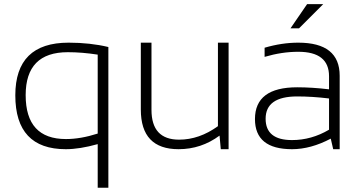

<svg xmlns="http://www.w3.org/2000/svg" viewBox="-20 -718 1733 924"><path d="M450.2 -455.1Q374.5 -466.8 306.2 -466.8Q103.5 -466.8 103.5 -260.3Q103.5 -48.8 297.4 -48.8Q367.7 -48.8 450.2 -75.2ZM501.5 185.5H450.2V-24.4Q363.3 0 296.9 0Q53.7 0 53.7 -259.3Q53.7 -512.7 310.1 -512.7Q414.1 -512.7 501.5 -491.7Z M1080.1 -512.7V0H1042.5L1036.6 -65.4Q948.2 0 839.4 0Q657.7 0 657.7 -190.9V-512.7H709V-189.5Q709 -45.9 841.8 -45.9Q939 -45.9 1028.8 -110.8V-512.7Z M1207 -145Q1207 -297.9 1410.2 -297.9Q1481.9 -297.9 1563.5 -288.1V-351.1Q1563.5 -468.8 1415.5 -468.8Q1336.4 -468.8 1253.4 -444.3V-488.3Q1336.4 -512.7 1415.5 -512.7Q1614.7 -512.7 1614.7 -353.5V0H1583.5L1571.8 -50.8Q1475.6 0 1385.3 0Q1207 0 1207 -145ZM1410.2 -253.9Q1258.3 -253.9 1258.3 -146.5Q1258.3 -43.9 1385.3 -43.9Q1479 -43.9 1563.5 -93.8V-244.1Q1481.9 -253.9 1410.2 -253.9ZM1458 -698.2H1535.6L1418.9 -581.5H1377.9Z"/></svg>

Font: Sansation Light
Style: Light
Weight: 300
Designer: Bernd Montag
Version: Version 1.301